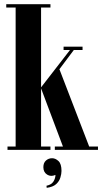

<svg xmlns="http://www.w3.org/2000/svg" viewBox="-20 -719 500 921"><path d="M246 120Q224 130 206 118.5Q188 107 188 83Q188 62 200.5 51Q213 40 230 40Q246 40 260.5 53.5Q275 67 275 101Q275 115 269.5 133Q264 151 249 164.5Q234 178 204 182L203 172Q227 167 236.5 151.5Q246 136 246 120ZM346 -495 265 -387 414 0H288L177 -295V0H55V-699H177V-300L328 -495ZM328 -479 336 -495H376V-479ZM285 -479V-495H328V-479ZM177 -683V-699H222V-683ZM10 -683V-699H55V-683ZM177 0V-16H222V0ZM16 0V-16H55V0ZM412 0 397 -16H450V0ZM243 0V-16H291V0Z"/></svg>

Font: Emberly Black
Style: Regular
Weight: 900
Designer: Rajesh Rajput
Foundry: Rajesh Rajput
Version: Version 1.000